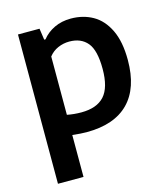

<svg xmlns="http://www.w3.org/2000/svg" viewBox="-114 -643 826 951"><g transform="rotate(-15 298.5 -167.0)"><path d="M65 -545.5H175.5L184 -487H190.5Q215 -518 252.8 -536Q290.5 -554 337.5 -554Q400.5 -554 450 -526Q499.5 -498 528.8 -437.5Q558 -377 558 -283Q558 -139 484.5 -64.5Q411 10 269 10Q240 10 196 5V220H65ZM426 -272.5Q426 -368 393.5 -407Q361 -446 301 -446Q270.5 -446 242.5 -433.8Q214.5 -421.5 196 -397.5V-98.5Q231 -91.5 269 -91.5Q348.5 -91.5 387.2 -134.2Q426 -177 426 -272.5Z"/></g></svg>

Font: Encode Sans SemiBold
Style: Regular
Weight: 600
Designer: Multiple Designers
Foundry: Impallari Type
Version: Version 2.000